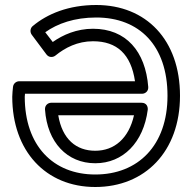

<svg xmlns="http://www.w3.org/2000/svg" viewBox="-20 -711 779 768"><path d="M546 -300H185C172 -300 159 -290 160 -273C169 -141 249 -58 361 -58C472 -58 554 -141 571 -272C572 -282 568 -300 546 -300ZM516 -250C495 -157 437 -108 361 -108C285 -108 229 -154 213 -250ZM191 -543 161 -582C210 -617 278 -641 365 -641C537 -641 650 -529 650 -328C650 -129 532 -13 361 -13C192 -13 79 -129 79 -324C79 -327 80 -333 80 -336H548C561 -336 574 -346 573 -363C562 -506 484 -596 352 -596C287 -596 232 -572 191 -543ZM166 -493C176 -480 192 -481 202 -489C240 -520 290 -546 352 -546C448 -546 504 -494 520 -386H57C44 -386 33 -376 32 -363C31 -351 29 -338 29 -324C29 -107 163 37 361 37C560 37 700 -105 700 -328C700 -551 565 -691 365 -691C255 -691 169 -656 110 -606C101 -598 99 -583 107 -572Z"/></svg>

Font: Falling Sky
Style: ExtOu
Weight: 400
Designer: Paul D. Hunt
Foundry: Adobe Systems Incorporated
Version: Version 1.02